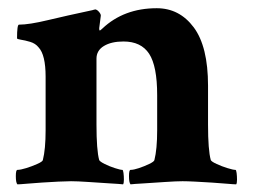

<svg xmlns="http://www.w3.org/2000/svg" viewBox="-20 -456 631 479"><path d="M23.4 3.9Q19.5 0 19.5 -16.6Q19.5 -32.2 23.4 -32.2Q31.2 -32.2 45.4 -36.6Q59.6 -41 72.8 -46.9Q85.9 -52.7 86.9 -56.6Q93.8 -84 93.8 -130.9V-264.6Q93.8 -319.3 76.2 -337.9Q68.4 -347.7 55.2 -351.6Q42 -355.5 32.2 -356.9Q22.5 -358.4 22.5 -360.4Q22.5 -394.5 27.3 -394.5Q52.7 -394.5 99.6 -405.8Q146.5 -417 206.1 -429.7L210.9 -430.7Q211.9 -431.6 214.8 -431.6L216.8 -432.6Q221.7 -432.6 227.1 -426.3Q232.4 -419.9 231.4 -416L227.5 -385.7Q227.5 -380.9 228.5 -379.9Q230.5 -379.9 235.4 -384.8Q289.1 -435.5 371.1 -435.5Q427.7 -435.5 463.4 -387.7Q499 -339.8 499 -242.2V-145.5Q499 -81.1 505.9 -56.6Q507.8 -52.7 520.5 -46.9Q533.2 -41 547.4 -36.6Q561.5 -32.2 567.4 -32.2Q569.3 -32.2 570.3 -24.4Q571.3 -16.6 571.3 -7.8Q571.3 1 569.3 3.9Q563.5 3.9 546.9 2.4Q530.3 1 508.3 -0.5Q486.3 -2 466.8 -2.9Q447.3 -3.9 435.5 -3.9Q419.9 -3.9 392.1 -2Q364.3 0 338.9 1.5Q313.5 2.9 305.7 3.9Q301.8 0 301.8 -16.6Q301.8 -32.2 305.7 -32.2Q313.5 -32.2 326.7 -36.6Q339.8 -41 352.1 -46.9Q364.3 -52.7 365.2 -56.6Q372.1 -84 372.1 -130.9V-218.8Q372.1 -291 352.1 -321.8Q332 -352.5 288.1 -352.5Q257.8 -352.5 239.3 -341.3Q220.7 -330.1 220.7 -309.6V-145.5Q220.7 -81.1 227.5 -56.6Q229.5 -52.7 241.2 -46.9Q252.9 -41 266.6 -36.6Q280.3 -32.2 285.2 -32.2Q287.1 -32.2 288.1 -24.4Q289.1 -16.6 289.1 -7.8Q289.1 1 287.1 3.9Q279.3 2.9 253.9 1.5Q228.5 0 200.7 -2Q172.9 -3.9 157.2 -3.9Q145.5 -3.9 125.5 -2.9Q105.5 -2 84 -0.5Q62.5 1 45.9 2.4Q29.3 3.9 23.4 3.9Z"/></svg>

Font: Crimson Text Bold
Style: Bold
Weight: 700
Designer: Sebastian Kosch
Foundry: Sebastian Kosch
Version: Version 1.10 July 1, 2025